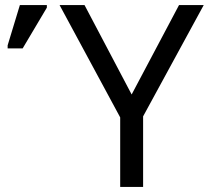

<svg xmlns="http://www.w3.org/2000/svg" viewBox="-20 -734 820 754"><path d="M497 -363 683 -714H780L542 -277V0H452V-273L214 -714H312ZM10 -544V-556L58 -714H164V-704L69 -544Z"/></svg>

Font: Noto Sans Living
Style: Regular
Weight: 400
Designer: Monotype Design Team
Foundry: Monotype Imaging Inc.
Version: Version 2.013; ttfautohint (v1.8.4.7-5d5b)